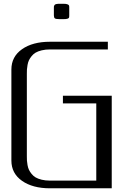

<svg xmlns="http://www.w3.org/2000/svg" viewBox="-20 -1017 686 1037"><path d="M354 -976.1V-934.1Q354 -925.3 352.8 -921.9Q351.6 -918.5 344.7 -916Q337.9 -913.6 322.8 -913.6H302.2Q281.7 -913.6 276.4 -917.7Q271 -921.9 271 -934.1V-976.1Q271 -981.4 271.5 -983.9Q272 -986.3 274.7 -990Q277.3 -993.7 284.2 -995.1Q291 -996.6 302.2 -996.6H322.8Q337.4 -996.6 344.5 -993.7Q351.6 -990.7 352.8 -987.3Q354 -983.9 354 -976.1ZM562.5 -791.5V-750H250Q225.1 -750 205.1 -745.1Q185.1 -740.2 172.4 -732.7Q159.7 -725.1 150.4 -713.4Q141.1 -701.7 136.2 -691.2Q131.3 -680.7 128.7 -666Q126 -651.4 125.5 -641.6Q125 -631.8 125 -618.7V-172.9Q125 -159.7 125.5 -149.9Q126 -140.1 128.7 -125.5Q131.3 -110.8 136.2 -100.3Q141.1 -89.8 150.4 -78.1Q159.7 -66.4 172.4 -58.8Q185.1 -51.3 205.1 -46.4Q225.1 -41.5 250 -41.5H500V-458.5H319.8V-500H583.5V0H250Q156.2 0 98.9 -40.3Q41.5 -80.6 41.5 -149.9V-641.6Q41.5 -710.9 98.9 -751.2Q156.2 -791.5 250 -791.5Z"/></svg>

Font: Gputeks
Style: Regular
Weight: 500
Version: Version 0.9